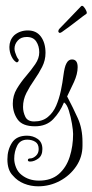

<svg xmlns="http://www.w3.org/2000/svg" viewBox="-20 -474 325 675"><path d="M114 181Q88 181 64.5 171.5Q41 162 25 143Q6 124 6 86Q6 53 22 28Q38 3 75 3Q96 3 112.5 14.5Q129 26 129 50Q129 73 114.5 83.5Q100 94 86 94Q78 94 78 89Q78 83 86 83Q96 83 106 74Q116 65 116 50Q116 32 104 24.5Q92 17 76 17Q51 17 40.5 38Q30 59 30 84Q30 99 36.5 115Q43 131 56 141Q81 161 117 161Q160 161 186.5 138Q213 115 225 77.5Q237 40 237 -3Q237 -15 233 -39Q229 -63 222 -85.5Q215 -108 205 -114Q191 -80 167 -55Q143 -30 103 -30Q59 -30 42 -54Q25 -78 25 -110Q25 -138 39 -161.5Q53 -185 71.5 -206.5Q90 -228 104 -248.5Q118 -269 118 -290Q118 -312 107.5 -328Q97 -344 74 -344Q54 -344 43 -332Q31 -319 31 -303Q31 -297 33 -290.5Q35 -284 38 -277L41 -271L43 -268Q46 -265 46 -263Q46 -259 43 -256.5Q40 -254 38 -255Q28 -260 20.5 -275.5Q13 -291 13 -309Q13 -320 17 -330.5Q21 -341 30 -350Q50 -367 78 -367Q108 -367 124 -345Q140 -323 140 -288Q140 -262 128 -238.5Q116 -215 100.5 -193Q85 -171 73 -147.5Q61 -124 61 -98Q61 -80 69 -63.5Q77 -47 100 -47Q129 -47 148 -62.5Q167 -78 177.5 -102.5Q188 -127 194 -155.5Q200 -184 203 -209Q205 -224 207.5 -234.5Q210 -245 214 -252Q221 -265 233 -265Q253 -265 253 -238Q253 -214 240 -185.5Q227 -157 216 -135Q237 -95 253.5 -58.5Q270 -22 270 25V38Q270 78 248 110.5Q226 143 190.5 162Q155 181 114 181ZM197 -361Q191 -357 188 -359Q185 -361 185 -364Q185 -369 189 -373Q207 -391 229.5 -415Q252 -439 265 -452Q269 -456 274.5 -450Q280 -444 283.5 -435.5Q287 -427 283 -425Q274 -419 257.5 -406Q241 -393 224 -380.5Q207 -368 197 -361Z"/></svg>

Font: Puppies Play
Style: Regular
Weight: 400
Designer: Robert E. Leuschke
Foundry: Robert E. Leuschke
Version: Version 1.010; ttfautohint (v1.8.3)